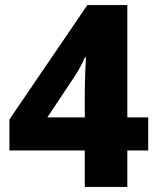

<svg xmlns="http://www.w3.org/2000/svg" viewBox="-20 -734 618 754"><path d="M562 -143H480V0H313V-143H17V-265L323 -714H480V-273H562ZM313 -376Q313 -396 314 -425Q315 -454 316 -478.5Q317 -503 318 -508H313Q304 -487 295 -470.5Q286 -454 273 -434L166 -273H313Z"/></svg>

Font: Noto Sans Cham ExtraBold
Style: Regular
Weight: 800
Version: Version 2.002